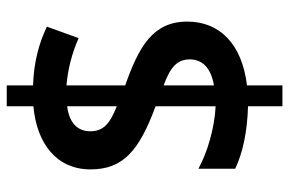

<svg xmlns="http://www.w3.org/2000/svg" viewBox="-164 -635 857 569"><g transform="rotate(-90 264.5 -350.5)"><path d="M234 -44V58H296V-47C420 -62 485 -129 485 -224C485 -327 409 -368 296 -408V-582C343 -578 391 -566 436 -546L470 -640C418 -665 361 -679 296 -681V-759H234V-680C122 -670 47 -610 47 -511C47 -415 101 -367 234 -318V-140C169 -143 96 -165 49 -191V-82C97 -59 161 -46 234 -44ZM234 -580V-433C180 -454 160 -474 160 -512C160 -549 185 -574 234 -580ZM296 -145V-294C351 -274 373 -253 373 -217C373 -180 349 -154 296 -145Z"/></g></svg>

Font: Noto Sans Devanagari UI SemiCondensed SemiBold
Style: Regular
Weight: 600
Width: 4
Designer: Jelle Bosma - Monotype Design Team
Foundry: Monotype Imaging Inc.
Version: Version 2.004